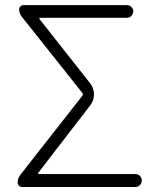

<svg xmlns="http://www.w3.org/2000/svg" viewBox="-20 -749 630 769"><path d="M68.4 0Q61.5 0 56.2 -4.9Q50.8 -9.8 50.8 -17.6Q50.8 -35.2 61.5 -48.8L309.6 -365.2Q314.5 -371.1 309.6 -377L68.4 -680.7Q56.6 -694.3 56.6 -711.9Q56.6 -718.8 62 -723.6Q67.4 -728.5 74.2 -728.5H488.3Q499 -728.5 506.3 -721.2Q513.7 -713.9 513.7 -703.6Q513.7 -693.4 506.3 -685.5Q499 -677.7 488.3 -677.7H141.6Q138.7 -677.7 137.7 -675.8Q136.7 -673.8 138.7 -671.9L339.8 -417Q356.4 -397.5 356.4 -371.1Q356.4 -346.7 340.8 -326.2L133.8 -57.6Q131.8 -55.7 132.8 -53.7Q133.8 -51.8 136.7 -51.8H522.5Q533.2 -51.8 540.5 -44.4Q547.9 -37.1 547.9 -26.4Q547.9 -15.6 540.5 -7.8Q533.2 0 522.5 0Z"/></svg>

Font: Gen Jyuu Gothic P Light
Style: Regular
Weight: 200
Designer: [Source Han Sans]
Ryoko NISHIZUKA  (kana & ideographs); Paul D. Hunt (Latin, Greek & Cyrillic); Wenlong ZHANG  (bopomofo
Version: Version 1.002.20150607